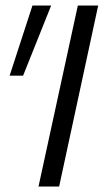

<svg xmlns="http://www.w3.org/2000/svg" viewBox="-20 -678 399 698"><path d="M120 0 263 -658H337L195 0ZM64 -403H15L98 -658H166Z"/></svg>

Font: Ysabeau
Style: Italic
Weight: 400
Italic angle: -12°
Designer: Christian Thalmann (Catharsis Fonts)
Version: Version 2.000;gftools[0.9.27.dev2+g8671c4b]